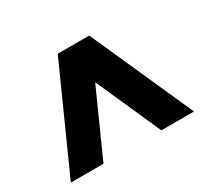

<svg xmlns="http://www.w3.org/2000/svg" viewBox="-115 -872 938 876"><g transform="rotate(-30 354.5 -434.5)"><path d="M202 -165H30L272 -704H438L679 -165H507L355 -506Z"/></g></svg>

Font: MSTAGE
Style: Bold
Weight: 700
Designer: Ninad Kale (Devanagari), Jonny Pinhorn (Latin)
Foundry: Indian Type Foundry
Version: 4.004